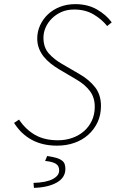

<svg xmlns="http://www.w3.org/2000/svg" viewBox="-20 -692 640 928"><path d="M256 12Q185 12 133 -16.5Q81 -45 48 -98L72 -114Q104 -66 149.5 -40Q195 -14 260 -14Q297 -14 329.5 -25.5Q362 -37 386 -58Q410 -79 424 -109Q438 -139 438 -176Q438 -221 414.5 -252Q391 -283 352 -306L264 -358Q244 -370 225 -385Q206 -400 191.5 -418Q177 -436 168.5 -458Q160 -480 160 -506Q160 -539 173.5 -569Q187 -599 211 -622Q235 -645 269 -658.5Q303 -672 344 -672Q404 -672 449 -646Q494 -620 520 -584L498 -566Q472 -599 432 -622.5Q392 -646 338 -646Q304 -646 277 -634Q250 -622 230.5 -602.5Q211 -583 200.5 -559Q190 -535 190 -510Q190 -462 216.5 -433Q243 -404 278 -384L364 -334Q411 -307 439.5 -270.5Q468 -234 468 -180Q468 -136 451.5 -101Q435 -66 406.5 -40.5Q378 -15 339.5 -1.5Q301 12 256 12ZM144 216 142 192Q204 190 235 173.5Q266 157 266 132Q266 109 249 99Q232 89 198 86L208 62Q235 66 252 71Q269 76 279 83.5Q289 91 292.5 101Q296 111 296 124Q296 167 254 190.5Q212 214 144 216Z"/></svg>

Font: Source Code Pro ExtraLight
Style: Italic
Weight: 200
Italic angle: -11°
Monospace: yes
Designer: Paul D. Hunt, Teo Tuominen
Foundry: Adobe Systems Incorporated
Version: Version 1.050;PS 1.000;hotconv 16.6.51;makeotf.lib2.5.65220